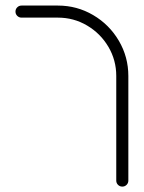

<svg xmlns="http://www.w3.org/2000/svg" viewBox="-20 -539 530 707"><path d="M430.4 148.1Q421.1 148.1 414.6 141.7Q408.1 135.2 408.1 125.9V-259.3Q408.1 -317.4 379.1 -366.7Q350 -415.9 300.7 -445Q251.5 -474.1 193.3 -474.1H59.3Q50 -474.1 43.5 -480.6Q37 -487 37 -496.3Q37 -505.6 43.5 -512Q50 -518.5 59.3 -518.5H193.3Q263.3 -518.5 323 -483.5Q382.6 -448.5 417.6 -388.9Q452.6 -329.3 452.6 -259.3V125.9Q452.6 135.2 446.1 141.7Q439.6 148.1 430.4 148.1Z"/></svg>

Font: 26F Galaxy Hebrew
Style: Regular
Weight: 400
Designer: C₂₉H₂₅N₃O₅
Version: Version 1.000